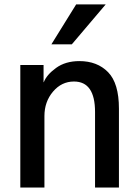

<svg xmlns="http://www.w3.org/2000/svg" viewBox="-20 -843 619 863"><path d="M71.3 0V-550.8H175.8V-473.6H176.8Q189.5 -506.8 231.9 -537.6Q274.4 -568.4 336.9 -568.4Q417 -568.4 465.8 -518.6Q514.6 -468.8 514.6 -354.5V0H407.2V-339.8Q407.2 -476.6 312.5 -476.6Q256.8 -476.6 218.3 -431.2Q179.7 -385.7 179.7 -321.3V0ZM210.9 -643.6 322.3 -823.2H455.1L302.7 -643.6Z"/></svg>

Font: Gothic A1 SemiBold
Style: Regular
Weight: 600
Version: Version 2.50